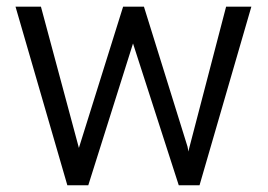

<svg xmlns="http://www.w3.org/2000/svg" viewBox="-20 -548 793 568"><path d="M101.1 -528.3 213.4 -110.4 344.2 -528.3H405.8L534.7 -114.3L537.6 -99.6L539.1 -107.4L648.9 -528.3H723.6L570.3 0H508.8L373.5 -419.4L241.2 0H179.2L25.9 -528.3Z"/></svg>

Font: Vazirmatn RD Light
Style: Regular
Weight: 300
Designer: Saber Rastikerdar
Foundry: Saber Rastikerdar
Version: Version 32.102